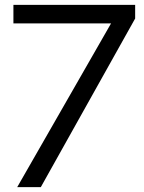

<svg xmlns="http://www.w3.org/2000/svg" viewBox="-20 -770 591 790"><path d="M437 -673.8H35.2V-750H536.1V-693.8L147.9 0H50.8Z"/></svg>

Font: Oakes Grotesk
Style: Italic
Weight: 400
Designer: Samuel Oakes
Foundry: Samuel Oakes
Version: Version 1.0 | wf-rip DC20170320